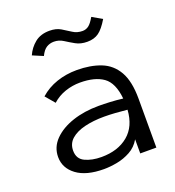

<svg xmlns="http://www.w3.org/2000/svg" viewBox="-127 -784 818 896"><g transform="rotate(-20 281.5 -336.0)"><path d="M238 11Q150 11 102.5 -24.5Q55 -60 55 -115Q55 -164 90.5 -200Q126 -236 184.5 -255.5Q243 -275 314 -275Q340 -275 370.5 -273.5Q401 -272 434 -268Q426 -348 384.5 -377.5Q343 -407 269 -407Q232 -407 196 -395Q160 -383 131 -357L92 -403Q128 -435 175 -451Q222 -467 275 -467Q343 -467 394 -447Q445 -427 473 -378Q501 -329 501 -243V0H421V-70Q402 -37 370 -19.5Q338 -2 303 4.5Q268 11 238 11ZM131 -119Q131 -78 165 -62Q199 -46 246 -46Q328 -46 379 -88.5Q430 -131 435 -212Q407 -215 376.5 -217Q346 -219 321 -219Q267 -219 224 -208.5Q181 -198 156 -176Q131 -154 131 -119ZM424 -677 473 -649Q448 -607 425 -590.5Q402 -574 368 -574Q335 -574 311 -587.5Q287 -601 266 -614.5Q245 -628 220 -628Q200 -628 183.5 -618Q167 -608 154 -581L102 -603Q117 -637 145.5 -660Q174 -683 218 -683Q251 -683 273.5 -669.5Q296 -656 316.5 -642.5Q337 -629 364 -629Q381 -629 394.5 -639Q408 -649 424 -677Z"/></g></svg>

Font: Inconsolata SemiExpanded
Style: Regular
Weight: 400
Width: 6
Monospace: yes
Designer: Raph Levien, Cyreal, Brenton Simpson
Foundry: Raph Levien, Cyreal, Google
Version: Version 3.100; ttfautohint (v1.8.4.7-5d5b)